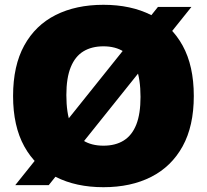

<svg xmlns="http://www.w3.org/2000/svg" viewBox="-20 -770 862 800"><path d="M183 1.5H43.5L638 -741H777.5ZM411 10Q297 10 212.5 -32.8Q128 -75.5 81.2 -160Q34.5 -244.5 34.5 -370Q34.5 -496 81 -580.5Q127.5 -665 212 -707.5Q296.5 -750 411 -750Q525.5 -750 610 -707.2Q694.5 -664.5 741 -580Q787.5 -495.5 787.5 -370Q787.5 -245 741 -160.5Q694.5 -76 610 -33Q525.5 10 411 10ZM411 -163Q461 -163 495.5 -184.5Q530 -206 547.8 -250.8Q565.5 -295.5 565.5 -366Q565.5 -440.5 547.5 -487Q529.5 -533.5 495 -555.2Q460.5 -577 411 -577Q362 -577 327.5 -556Q293 -535 274.8 -490.2Q256.5 -445.5 256.5 -374Q256.5 -299 274.5 -252.5Q292.5 -206 326.8 -184.5Q361 -163 411 -163Z"/></svg>

Font: Encode Sans SC Black
Style: Regular
Weight: 900
Version: Version 3.002